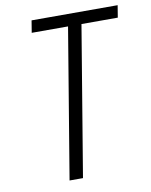

<svg xmlns="http://www.w3.org/2000/svg" viewBox="-83 -797 677 859"><g transform="rotate(-10 255.5 -367.5)"><path d="M163 0 276 -680H111L120 -735H511L502 -680H337L224 0Z"/></g></svg>

Font: Iosevka SS04 Light Oblique
Style: Regular
Weight: 300
Italic angle: -9°
Monospace: yes
Designer: Belleve Invis
Foundry: Belleve Invis
Version: Version 19.0.0; ttfautohint (v1.8.4)